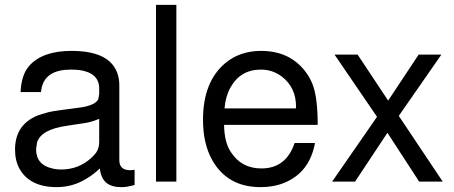

<svg xmlns="http://www.w3.org/2000/svg" viewBox="-20 -749 1873 792"><path d="M535.2 -48.8V14.2Q505.9 22 488.8 22.9H487.8H478Q407.2 22.9 394 -40L392.1 -54.2Q363.8 -27.8 336.9 -12.2Q280.8 22.9 213.9 22.9Q104 22.9 61 -51.8Q42 -85.9 42 -131.8Q42 -233.9 133.8 -272L145 -275.9L179.2 -286.1Q188 -288.1 198.2 -290Q228 -294.9 301.8 -304.2Q375 -313 386.2 -341.8V-342.8V-344.2L389.2 -361.8V-383.8Q389.2 -448.2 308.1 -460Q291 -461.9 272 -461.9Q168.9 -461.9 151.9 -387.2Q149.9 -377.9 148.9 -369.1H64.9Q67.9 -440.9 101.1 -478Q155.8 -539.1 274.9 -539.1Q451.2 -539.1 470.2 -422.9Q472.2 -411.1 472.2 -396V-87.9Q472.2 -46.9 517.1 -46.9H519Q524.9 -46.9 529.8 -47.9H530.8ZM389.2 -165V-258.8L378.9 -254.9Q362.8 -248 340.8 -243.2L254.9 -230Q148.9 -214.8 132.8 -161.1L128.9 -134.8V-133.8Q128.9 -68.8 195.8 -54.2Q211.9 -49.8 231.9 -49.8Q304.2 -49.8 356 -97.2Q369.1 -108.9 377 -120.1Q389.2 -138.2 389.2 -165Z M707.5 -729V0H623.5V-729Z M1290.5 -233.9H904.3Q905.3 -162.1 932.1 -122.1Q975.6 -54.2 1058.1 -54.2Q1160.2 -54.2 1195.3 -159.2H1279.3Q1257.3 -38.1 1153.3 4.9Q1109.4 22.9 1055.2 22.9Q919.4 22.9 856.4 -86.9Q817.4 -154.8 817.4 -254.9Q817.4 -413.1 911.1 -490.2Q971.2 -539.1 1057.1 -539.1Q1172.4 -539.1 1237.3 -457Q1257.3 -432.1 1269.5 -400.9Q1290.5 -347.2 1290.5 -233.9ZM906.2 -301.8H1200.2L1201.2 -308.1Q1201.2 -388.2 1142.6 -433.1Q1104.5 -461.9 1056.2 -461.9Q971.2 -461.9 930.2 -387.2Q910.2 -351.1 906.2 -301.8Z M1625 -271 1806.2 0H1709L1578.1 -201.2L1444.8 0H1350.1L1535.2 -267.1L1359.9 -523.9H1455.1L1581.1 -334L1707 -523.9H1800.8Z"/></svg>

Font: SolaimanLipi
Style: Normal
Weight: 400
Designer: Solaiman Karim
Foundry: Al Mamun Sumon
Version: Version 2.000